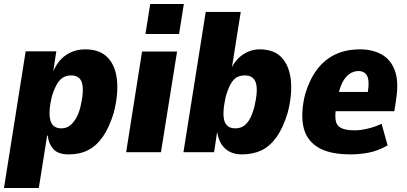

<svg xmlns="http://www.w3.org/2000/svg" viewBox="-32 -765 2046 965"><path d="M-12 180 97 -507H251L235 -403H234Q252 -445 277 -469.5Q302 -494 332.5 -505.5Q363 -517 396 -517Q470 -517 509.5 -475.5Q549 -434 556 -362Q563 -290 540 -199Q517 -124 485 -78Q453 -32 411 -10.5Q369 11 313 11Q260 11 236 -16Q212 -43 208 -83L205 -84L163 180ZM276 -120Q298 -120 314.5 -130.5Q331 -141 346 -163.5Q361 -186 372 -226Q391 -307 380.5 -346.5Q370 -386 325 -386Q305 -386 287.5 -377Q270 -368 256 -345Q242 -322 229 -282Q210 -202 221 -161Q232 -120 276 -120Z M699 -594 723 -745H892L868 -594ZM602 0 682 -506H858L777 0Z M1184 11Q1132 11 1100 -18Q1068 -47 1060 -100H1059L1044 0H890L1002 -705H1178L1133 -422H1131Q1146 -453 1168 -474Q1190 -495 1217 -506Q1244 -517 1272 -517Q1347 -517 1385 -474.5Q1423 -432 1430 -360Q1437 -288 1414 -199Q1391 -122 1357.5 -75.5Q1324 -29 1281.5 -9Q1239 11 1184 11ZM1150 -120Q1172 -120 1188.5 -129Q1205 -138 1219.5 -160.5Q1234 -183 1246 -226Q1266 -311 1254 -348.5Q1242 -386 1199 -386Q1179 -386 1162 -378.5Q1145 -371 1130.5 -348Q1116 -325 1103 -281Q1084 -197 1095.5 -158.5Q1107 -120 1150 -120Z M1732 11Q1621 11 1563 -26.5Q1505 -64 1492 -132.5Q1479 -201 1502 -293Q1525 -368 1562.5 -417Q1600 -466 1653.5 -491.5Q1707 -517 1778 -517Q1839 -517 1885 -492Q1931 -467 1952 -412Q1973 -357 1959 -265L1950 -206H1633L1648 -303H1828L1814 -286Q1823 -336 1819.5 -361.5Q1816 -387 1802.5 -397.5Q1789 -408 1770 -408Q1746 -408 1724.5 -393.5Q1703 -379 1687.5 -347.5Q1672 -316 1663 -262L1658 -232Q1651 -188 1655 -161Q1659 -134 1682 -122Q1705 -110 1751 -110Q1781 -110 1818 -119Q1855 -128 1886 -143L1916 -34Q1864 -5 1817 3Q1770 11 1732 11Z"/></svg>

Font: Nunito Sans 7pt Condensed Black
Style: Italic
Weight: 900
Width: 3
Italic angle: -9°
Designer: Vernon Adams
Foundry: Vernon Adams
Version: Version 3.101;gftools[0.9.27]